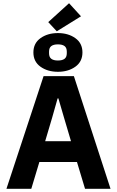

<svg xmlns="http://www.w3.org/2000/svg" viewBox="-20 -1170 725 1190"><path d="M665 0H507L457 -166H224L174 0H20L250 -698H438ZM420 -295 377 -440 342 -560H337L303 -440L260 -295ZM482 -1069 332 -976 279 -1033 408 -1150ZM339 -725Q275 -725 231 -756.5Q187 -788 187 -845Q187 -902 231 -933.5Q275 -965 339 -965Q403 -965 447 -933.5Q491 -902 491 -845Q491 -788 447 -756.5Q403 -725 339 -725ZM339 -795Q366 -795 380 -805.5Q394 -816 394 -840V-850Q394 -874 380 -884.5Q366 -895 339 -895Q312 -895 298 -884.5Q284 -874 284 -850V-840Q284 -816 298 -805.5Q312 -795 339 -795Z"/></svg>

Font: IBM Plex Sans
Style: Regular
Weight: 400
Designer: Mike Abbink, Paul van der Laan, Pieter van Rosmalen
Foundry: Bold Monday
Version: Version 3.201